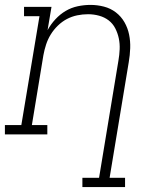

<svg xmlns="http://www.w3.org/2000/svg" viewBox="-35 -548 655 783"><path d="M301 215V177H369L448 -301Q452 -324 453 -347Q454 -370 449.5 -391.5Q445 -413 435 -432.5Q425 -452 408 -465Q391 -478 369 -484Q347 -490 324 -490Q302 -490 280 -485.5Q258 -481 238 -470.5Q218 -460 201 -443.5Q184 -427 172 -407.5Q160 -388 153 -366.5Q146 -345 142 -323L95 -38H158V0H-15V-38H52L126 -482H63V-520H175L159 -425Q172 -449 191 -469.5Q210 -490 233 -503.5Q256 -517 282 -522.5Q308 -528 334 -528Q362 -528 389 -521Q416 -514 437.5 -497.5Q459 -481 472.5 -457.5Q486 -434 491.5 -407Q497 -380 496 -351.5Q495 -323 490 -294L412 177H475V215Z"/></svg>

Font: Iosevka Etoile XLtObl
Style: Regular
Weight: 200
Italic angle: -9°
Designer: Belleve Invis
Foundry: Belleve Invis
Version: Version 15.5.2; ttfautohint (v1.8.4)